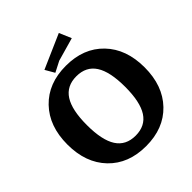

<svg xmlns="http://www.w3.org/2000/svg" viewBox="-244 -1072 1255 1255"><g transform="rotate(-45 384.0 -444.5)"><path d="M384 -724Q547 -724 644 -623Q741 -522 741 -352.5Q741 -183 644 -82Q547 19 384 19Q221 19 124 -82Q27 -183 27 -352.5Q27 -522 124 -623Q221 -724 384 -724ZM384 -627Q294 -627 250.5 -559.5Q207 -492 207 -352.5Q207 -213 250.5 -145.5Q294 -78 384 -78Q474 -78 517.5 -145.5Q561 -213 561 -352.5Q561 -492 517.5 -559.5Q474 -627 384 -627ZM503 -908 539 -824Q396 -784 377 -778L303 -740L266 -804Z"/></g></svg>

Font: Andada SC
Style: Bold
Weight: 700
Designer: Carolina Giovagnoli
Foundry: Carolina Giovagnoli
Version: Version 1.003